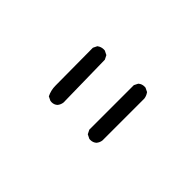

<svg xmlns="http://www.w3.org/2000/svg" viewBox="-21 -893 1042 1042"><g transform="rotate(-45 500.0 -372.5)"><path d="M309.1 -225.6Q309.1 -228.5 309.6 -233.4L321.3 -256.8L344.7 -268.6H686.5L709 -257.3L710 -255.9Q722.2 -242.2 722.2 -221.7Q722.2 -218.8 721.7 -213.9L710.4 -190.9L708.5 -189.9Q693.4 -179.2 675.3 -176.8H354Q335.4 -179.2 321.8 -190.9Q309.1 -205.1 309.1 -225.6ZM305.2 -518.6Q305.2 -522.9 306.2 -528.8L317.4 -551.8Q348.6 -567.4 383.8 -567.4L672.9 -569.3L695.8 -558.1L696.8 -556.6Q708.5 -541 708.5 -520.5Q708.5 -517.6 708 -512.7L696.3 -489.3L672.9 -477.5L350.1 -471.7Q331.5 -474.1 317.9 -485.4Q305.2 -499 305.2 -518.6Z"/></g></svg>

Font: Bakudai
Style: Bold
Weight: 700
Version: Version 1.48